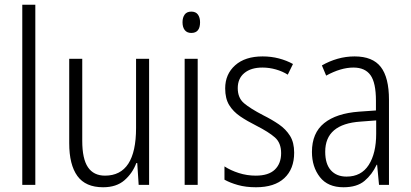

<svg xmlns="http://www.w3.org/2000/svg" viewBox="-20 -780 1732 810"><path d="M129 0H74V-760H129Z M609 -532V0H565L559 -92H555Q539 -49 505 -19.5Q471 10 415 10Q341 10 306.5 -37.5Q272 -85 272 -176V-532H327V-186Q327 -110 351 -74.5Q375 -39 423 -39Q554 -39 554 -240V-532Z M787 -731Q806 -731 815 -718.5Q824 -706 824 -686Q824 -641 787 -641Q769 -641 759.5 -653Q750 -665 750 -686Q750 -706 759 -718.5Q768 -731 787 -731ZM814 -532V0H759V-532Z M1221 -136Q1221 -67 1179.5 -28.5Q1138 10 1060 10Q1017 10 983.5 0.5Q950 -9 927 -22V-78Q953 -61 987.5 -50Q1022 -39 1059 -39Q1113 -39 1139.5 -64.5Q1166 -90 1166 -134Q1166 -177 1140 -200Q1114 -223 1061 -250Q1023 -269 993.5 -289Q964 -309 947 -336.5Q930 -364 930 -407Q930 -467 972 -504.5Q1014 -542 1088 -542Q1124 -542 1156.5 -533.5Q1189 -525 1216 -510L1194 -465Q1172 -479 1144 -487Q1116 -495 1087 -495Q1039 -495 1011 -472Q983 -449 983 -408Q983 -367 1009.5 -344.5Q1036 -322 1090 -294Q1128 -275 1157 -255Q1186 -235 1203.5 -207Q1221 -179 1221 -136Z M1476 -542Q1552 -542 1586.5 -497.5Q1621 -453 1621 -359V0H1579L1571 -85H1569Q1550 -44 1518 -17Q1486 10 1429 10Q1363 10 1329.5 -33Q1296 -76 1296 -139Q1296 -219 1347.5 -260.5Q1399 -302 1495 -309L1566 -314V-355Q1566 -431 1543 -463Q1520 -495 1471 -495Q1418 -495 1356 -461L1338 -504Q1369 -522 1404 -532Q1439 -542 1476 -542ZM1501 -267Q1352 -257 1352 -140Q1352 -88 1376 -61.5Q1400 -35 1442 -35Q1504 -35 1535.5 -84Q1567 -133 1567 -216V-272Z"/></svg>

Font: Noto Sans Georgian Condensed Light
Style: Regular
Weight: 300
Width: 3
Designer: Monotype Design Team, Akaki Razmadze
Foundry: Google LLC
Version: Version 2.005; ttfautohint (v1.8.4.7-5d5b)